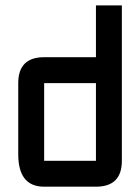

<svg xmlns="http://www.w3.org/2000/svg" viewBox="-20 -704 528 724"><path d="M439.5 -97.7Q439.5 0 341.8 0H146.5Q48.8 0 48.8 -122.1V-390.6Q48.8 -488.3 146.5 -488.3H341.8V-683.6H439.5ZM146.5 -97.7H341.8V-390.6H146.5Z"/></svg>

Font: BabelStone Runic Ruled
Style: Regular
Weight: 400
Designer: Andrew West
Foundry: BabelStone
Version: Version 7.004 November 9, 2023